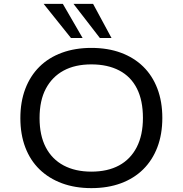

<svg xmlns="http://www.w3.org/2000/svg" viewBox="-20 -961 942 990"><path d="M451 9Q367 9 299.5 -16Q232 -41 184 -87.5Q136 -134 110.5 -201Q85 -268 85 -352Q85 -436 110.5 -503Q136 -570 183.5 -617Q231 -664 299 -689Q367 -714 451 -714Q536 -714 603.5 -689Q671 -664 718.5 -617.5Q766 -571 791.5 -504Q817 -437 817 -353Q817 -269 791.5 -202Q766 -135 718.5 -88Q671 -41 603.5 -16Q536 9 451 9ZM451 -76Q535 -76 594 -108Q653 -140 685 -202Q717 -264 717 -353Q717 -443 686 -504.5Q655 -566 595 -597.5Q535 -629 451 -629Q367 -629 308 -597Q249 -565 216.5 -504Q184 -443 184 -352Q184 -263 216 -201.5Q248 -140 308 -108Q368 -76 451 -76ZM495 -765 359 -941H460L555 -765ZM346 -765 205 -941H304L406 -765Z"/></svg>

Font: Nunito Sans 7pt SemiExpanded
Style: Regular
Weight: 400
Width: 6
Designer: Vernon Adams
Foundry: Vernon Adams
Version: Version 3.101;gftools[0.9.27]